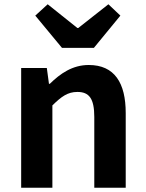

<svg xmlns="http://www.w3.org/2000/svg" viewBox="-20 -878 681 898"><path d="M79 0H225V-385C267 -426 296 -448 342 -448C397 -448 421 -417 421 -331V0H568V-349C568 -490 516 -574 395 -574C319 -574 262 -534 213 -486H209L199 -560H79ZM270 -654H419L543 -805L487 -858L346 -747H342L203 -858L145 -805Z"/></svg>

Font: Noto Sans Mono CJK JP Bold
Style: Regular
Weight: 700
Designer: Ryoko NISHIZUKA (kana & ideographs); Paul D. Hunt (Latin, Greek & Cyrillic); Wenlong ZHANG (bopomofo); Sandoll Communica
Foundry: Adobe Systems Incorporated
Version: Version 1.004;PS 1.004;hotconv 1.0.82;makeotf.lib2.5.63406